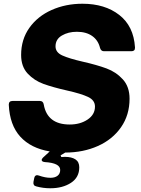

<svg xmlns="http://www.w3.org/2000/svg" viewBox="-20 -799 752 1027"><path d="M702 -543Q702 -525 683 -525H536Q520 -525 515 -543Q505 -584 473 -606.5Q441 -629 391 -629Q345 -629 311 -609Q277 -589 277 -551Q277 -519 313 -502.5Q349 -486 423 -469Q498 -452 549.5 -433Q601 -414 637 -374.5Q673 -335 673 -271Q673 -184 627.5 -118.5Q582 -53 503.5 -18Q425 17 329 17L304 32L308 41Q315 40 327 40Q363 40 383.5 53.5Q404 67 404 96Q404 150 359.5 179Q315 208 249 208Q210 208 174 198Q156 194 159 174L163 154Q166 138 179 138Q182 138 188 140Q222 152 250 152Q274 152 288 141Q302 130 302 110Q302 73 220 68Q203 66 203 57Q203 51 210 44L246 11Q145 -6 88.5 -68Q32 -130 27 -239Q27 -259 47 -259H193Q211 -259 214 -240Q233 -133 353 -133Q409 -133 448.5 -159.5Q488 -186 488 -229Q488 -263 451 -280.5Q414 -298 338 -315Q263 -332 213 -350Q163 -368 128 -405.5Q93 -443 93 -505Q93 -588 137 -650Q181 -712 256 -745.5Q331 -779 421 -779Q541 -779 618 -719Q695 -659 702 -546Z"/></svg>

Font: Open Sauce Two Black Italic
Style: Regular
Weight: 900
Italic angle: -10°
Designer: Alfredo Marco Pradil
Foundry: Creative Sauce Fz LLC
Version: Version 1.477